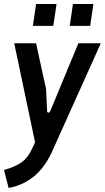

<svg xmlns="http://www.w3.org/2000/svg" viewBox="-22 -720 523 958"><path d="M21 218 -2 128Q51 114 84.5 90.5Q118 67 138 22L153 -10L49 -504H158L208 -275L213 -166Q214 -158 219.5 -158Q225 -158 229 -166L369 -504H481L242 27Q205 112 150 158Q95 204 21 218ZM326 -591 342 -700H444L428 -591ZM142 -591 158 -700H260L244 -591Z"/></svg>

Font: Finlandica Medium
Style: Italic
Weight: 500
Italic angle: -8°
Designer: Niklas Ekholm, Juho Hiilivirta, Jaakko Suomalainen
Foundry: Helsinki Type Studio
Version: Version 1.063